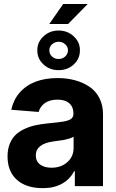

<svg xmlns="http://www.w3.org/2000/svg" viewBox="-20 -952 591 982"><path d="M199.7 10.3Q113.8 10.3 66.2 -32.5Q18.6 -75.2 18.6 -152.3Q18.6 -187.5 29.5 -215.3Q40.5 -243.2 58.8 -261.2Q77.1 -279.3 104.2 -292Q131.3 -304.7 159.9 -311Q188.5 -317.4 223.6 -320.8Q271.5 -325.2 299.8 -329.6Q329.1 -334 342.3 -343Q355.5 -352.1 355.5 -369.1V-371.6Q355.5 -405.3 334.2 -423.8Q313 -442.4 274.4 -442.4Q235.4 -442.4 210.4 -425.3Q185.5 -408.2 177.7 -379.4L37.6 -390.6Q48.8 -441.4 79.6 -477.1Q144.5 -552.7 275.4 -552.7Q322.3 -552.7 363 -541.7Q403.8 -530.8 436.5 -509Q469.2 -487.3 488 -451.2Q506.8 -415 506.8 -368.2V0H362.8V-76.2H358.9Q338.4 -35.6 297.6 -12.7Q256.8 10.3 199.7 10.3ZM243.2 -94.2Q292.5 -94.2 324.5 -122.8Q356.4 -151.4 356.4 -194.8V-252.9Q347.2 -247.1 332.5 -242.7Q317.9 -238.3 306.9 -236.3Q295.9 -234.4 276.6 -231.9Q257.3 -229.5 252 -228.5Q163.1 -215.8 163.1 -157.2Q163.1 -127 185.1 -110.6Q207 -94.2 243.2 -94.2ZM328.1 -829.1H231.9L303.2 -931.6H428.7ZM279.8 -593.3Q234.4 -592.8 202.4 -622.3Q170.4 -651.9 170.9 -694.8Q170.4 -736.3 202.4 -766.1Q234.4 -795.9 279.8 -795.9Q325.2 -795.9 357.2 -766.1Q389.2 -736.3 388.7 -694.8Q389.2 -651.9 357.2 -622.3Q325.2 -592.8 279.8 -593.3ZM279.8 -650.4Q299.8 -650.4 313.7 -663.3Q327.6 -676.3 327.6 -694.8Q327.6 -712.4 313.7 -725.3Q299.8 -738.3 279.8 -738.3Q260.3 -738.3 246.1 -725.3Q231.9 -712.4 232.4 -694.8Q231.9 -676.3 245.8 -663.1Q259.8 -649.9 279.8 -650.4Z"/></svg>

Font: Inter Tight Stencil
Style: Bold
Weight: 700
Designer: Rasmus Andersson
Foundry: rsms
Version: Version 3.004;Glyphs 3.1.2 (3151)